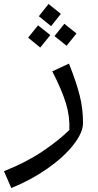

<svg xmlns="http://www.w3.org/2000/svg" viewBox="-77 -689 496 969"><path d="M-57 175Q54 131 136 76Q218 21 273 -33Q276 -102 255.5 -168.5Q235 -235 187 -329L271 -368Q307 -278 324.5 -210Q342 -142 342 -68Q342 -20 293.5 42Q245 104 162 162Q79 220 -20 260ZM230 -619 181 -557 119 -607 168 -669ZM309 -520 259 -458 198 -507 248 -569ZM177 -512 126 -449 65 -499 115 -561Z"/></svg>

Font: FiraGO Book
Style: Italic
Weight: 350
Italic angle: -8°
Designer: bBox Type GmbH
Foundry: bBox Type GmbH
Version: Version 1.001